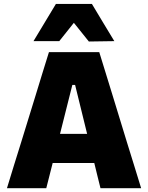

<svg xmlns="http://www.w3.org/2000/svg" viewBox="-20 -986 774 1006"><path d="M16.5 0Q34 -57 53.5 -120.8Q73 -184.5 91 -241L166.5 -486Q187 -552.5 203.2 -605.8Q219.5 -659 236.5 -713H500Q517.5 -656.5 533.8 -603.5Q550 -550.5 570 -486L645 -241Q663.5 -181.5 682.8 -119.2Q702 -57 719.5 0H506.5Q498.5 -32 490.2 -65.5Q482 -99 474 -132H256Q247.5 -98.5 239 -65Q230.5 -31.5 222.5 0ZM359 -541 294.5 -284.5H436.5L373.5 -541ZM445.5 -768.5Q426 -793 406.5 -817.2Q387 -841.5 367 -866.5Q347.5 -842 328.5 -818Q309.5 -794 290.5 -770.5H155.5Q184.5 -818.5 213.8 -867.2Q243 -916 273 -965.5H461.5Q491 -916 520.5 -867.2Q550 -818.5 579 -770.5Z"/></svg>

Font: Commissioner ExtraBold
Style: Regular
Weight: 800
Designer: Kostas Bartsokas
Foundry: Kostas Bartsokas
Version: Version 1.000; ttfautohint (v1.8.3)